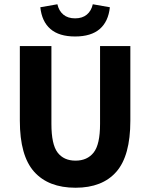

<svg xmlns="http://www.w3.org/2000/svg" viewBox="-20 -868 705 900"><path d="M334 12Q207 12 140 -63Q73 -138 73 -302V-652H221V-287Q221 -191 250 -153Q279 -115 334 -115Q389 -115 419 -153Q449 -191 449 -287V-652H591V-302Q591 -138 525.5 -63Q460 12 334 12ZM332 -697Q257 -697 216.5 -732Q176 -767 169 -834L249 -848Q256 -817 277 -799.5Q298 -782 332 -782Q366 -782 387 -799.5Q408 -817 415 -848L495 -834Q488 -767 447.5 -732Q407 -697 332 -697Z"/></svg>

Font: hySource Sans Pro
Style: Bold
Weight: 700
Designer: Paul D. Hunt
Foundry: Adobe Systems Incorporated
Version: Version 2.021;PS 2.000;hotconv 1.0.86;makeotf.lib2.5.63406